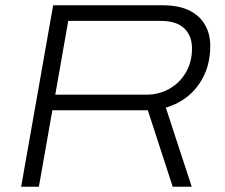

<svg xmlns="http://www.w3.org/2000/svg" viewBox="-20 -706 852 726"><path d="M60 0 181 -686H595Q656 -686 695.5 -666.5Q735 -647 755 -612.5Q775 -578 775 -533Q775 -471 752.5 -423Q730 -375 692.5 -344Q655 -313 607 -299L705 0H633L539 -289H178L127 0ZM189 -348H533Q581 -348 620 -370Q659 -392 682.5 -431.5Q706 -471 706 -523Q706 -571 676.5 -599Q647 -627 587 -627H238Z"/></svg>

Font: Archivo SemiExpanded ExtraLight
Style: Italic
Weight: 250
Width: 6
Italic angle: -10°
Designer: Hector Gatti
Foundry: Omnibus-Type
Version: Version 2.001